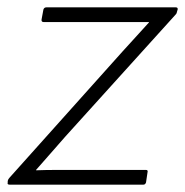

<svg xmlns="http://www.w3.org/2000/svg" viewBox="-20 -502 503 522"><path d="M6 0Q-1 0 1 -6V-10Q2 -15 6 -19L314 -363Q332 -383 350 -402.5Q368 -422 385 -441V-442Q358 -442 330.5 -442Q303 -442 276 -442H99Q92 -442 93 -449L98 -476Q100 -482 106 -482H458Q464 -482 463 -476L462 -473Q461 -470 460.5 -467.5Q460 -465 458 -463L157 -130Q138 -108 118 -85.5Q98 -63 78 -40V-39Q105 -40 132.5 -40Q160 -40 188 -40H377Q383 -40 381 -33L377 -6Q375 0 370 0Z"/></svg>

Font: Sofia Sans ExtraLight
Style: Italic
Weight: 250
Italic angle: -9°
Version: Version 4.100-B